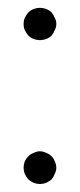

<svg xmlns="http://www.w3.org/2000/svg" viewBox="-20 -461 200 481"><path d="M109.4 -11.7Q103.5 -6.8 95.7 -2.9Q87.9 0 80.1 0Q72.3 0 64.5 -2.9Q56.6 -6.8 50.8 -11.7Q45.9 -17.6 42 -25.4Q39.1 -33.2 39.1 -41Q39.1 -48.8 42 -56.6Q45.9 -64.5 50.8 -69.3Q56.6 -75.2 64.5 -78.1Q72.3 -82 80.1 -82Q87.9 -82 95.7 -78.1Q103.5 -75.2 109.4 -69.3Q114.3 -64.5 117.2 -56.6Q121.1 -48.8 121.1 -41Q121.1 -33.2 117.2 -25.4Q114.3 -17.6 109.4 -11.7ZM109.4 -372.1Q103.5 -366.2 95.7 -363.3Q87.9 -360.4 80.1 -360.4Q72.3 -360.4 64.5 -363.3Q56.6 -366.2 50.8 -372.1Q45.9 -377.9 42 -385.7Q39.1 -392.6 39.1 -401.4Q39.1 -409.2 42 -416Q45.9 -423.8 50.8 -429.7Q56.6 -435.5 64.5 -438.5Q72.3 -441.4 80.1 -441.4Q87.9 -441.4 95.7 -438.5Q103.5 -435.5 109.4 -429.7Q114.3 -423.8 117.2 -416Q121.1 -409.2 121.1 -401.4Q121.1 -392.6 117.2 -385.7Q114.3 -377.9 109.4 -372.1Z"/></svg>

Font: Demofont
Style: Regular
Weight: 400
Version: Version 1.0